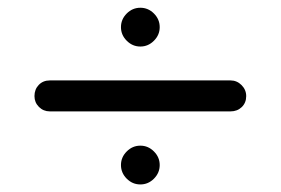

<svg xmlns="http://www.w3.org/2000/svg" viewBox="-20 -575 735 503"><path d="M296.9 -503.9Q296.9 -524.4 312 -539.6Q327.1 -554.7 347.7 -554.7Q368.2 -554.7 383.3 -539.6Q398.4 -524.4 398.4 -503.9Q398.4 -483.4 383.3 -468.3Q368.2 -453.1 347.7 -453.1Q327.1 -453.1 312 -468.3Q296.9 -483.4 296.9 -503.9ZM70.3 -323.2Q70.3 -340.8 81.5 -352.5Q92.8 -364.3 110.4 -364.3H584Q600.6 -364.3 612.8 -352.1Q625 -339.8 625 -323.2Q625 -305.7 613.3 -294.4Q601.6 -283.2 584 -283.2H110.4Q93.8 -283.2 82 -294.9Q70.3 -306.6 70.3 -323.2ZM296.9 -142.6Q296.9 -163.1 312 -178.2Q327.1 -193.4 347.7 -193.4Q368.2 -193.4 383.3 -178.2Q398.4 -163.1 398.4 -142.6Q398.4 -122.1 383.3 -106.9Q368.2 -91.8 347.7 -91.8Q327.1 -91.8 312 -106.9Q296.9 -122.1 296.9 -142.6Z"/></svg>

Font: KTXP_ComRound
Style: Medium
Weight: 500
Version: Version 1.01;May 16, 2022;FontCreator 13.0.0.2683 64-bit